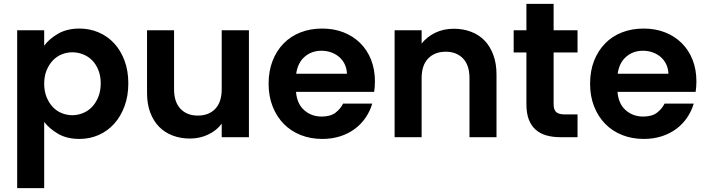

<svg xmlns="http://www.w3.org/2000/svg" viewBox="-20 -711 3662 995"><path d="M209 -474Q234 -509 280.5 -536Q327 -563 392 -563Q445 -563 491.5 -543Q538 -523 572 -486Q606 -449 625.5 -396.5Q645 -344 645 -279Q645 -214 625.5 -161Q606 -108 572 -70Q538 -32 491.5 -11.5Q445 9 392 9Q326 9 280.5 -18Q235 -45 209 -79V264H69V-554H209ZM502 -279Q502 -318 489.5 -348.5Q477 -379 457 -399Q437 -419 410 -429.5Q383 -440 355 -440Q327 -440 300.5 -429.5Q274 -419 254 -398Q234 -377 221.5 -346.5Q209 -316 209 -277Q209 -238 221.5 -207.5Q234 -177 254 -156Q274 -135 300.5 -124.5Q327 -114 355 -114Q383 -114 410 -125Q437 -136 457 -157Q477 -178 489.5 -209Q502 -240 502 -279Z M1270 0H1129V-70Q1103 -35 1059.5 -14Q1016 7 964 7Q916 7 875 -8.5Q834 -24 804.5 -54Q775 -84 758.5 -128Q742 -172 742 -229V-554H882V-249Q882 -182 915.5 -147Q949 -112 1005 -112Q1062 -112 1095.5 -147Q1129 -182 1129 -249V-554H1270Z M1646 -448Q1595 -448 1559 -417Q1523 -386 1515 -329H1778Q1777 -356 1766.5 -378Q1756 -400 1738 -415.5Q1720 -431 1696.5 -439.5Q1673 -448 1646 -448ZM1909 -174Q1898 -136 1875.5 -102.5Q1853 -69 1820 -44Q1787 -19 1744 -5Q1701 9 1650 9Q1590 9 1539 -11Q1488 -31 1451 -68.5Q1414 -106 1393 -159Q1372 -212 1372 -277Q1372 -343 1392.5 -395.5Q1413 -448 1449.5 -485.5Q1486 -523 1537 -543Q1588 -563 1650 -563Q1710 -563 1760 -543.5Q1810 -524 1846.5 -488Q1883 -452 1903 -401.5Q1923 -351 1923 -289Q1923 -275 1922 -262Q1921 -249 1919 -235H1514Q1519 -173 1556.5 -140Q1594 -107 1647 -107Q1692 -107 1718 -126.5Q1744 -146 1758 -174Z M2413 -306Q2413 -373 2379.5 -408Q2346 -443 2290 -443Q2233 -443 2199 -408Q2165 -373 2165 -306V0H2025V-554H2165V-485Q2192 -520 2235 -541Q2278 -562 2332 -562Q2380 -562 2421 -546.5Q2462 -531 2491 -501Q2520 -471 2536.5 -426.5Q2553 -382 2553 -325V0H2413Z M2708 -439H2642V-554H2708V-691H2849V-554H2973V-439H2849V-171Q2849 -143 2862 -130.5Q2875 -118 2908 -118H2973V0H2885Q2845 0 2812.5 -9Q2780 -18 2756.5 -38.5Q2733 -59 2720.5 -91.5Q2708 -124 2708 -172Z M3312 -448Q3261 -448 3225 -417Q3189 -386 3181 -329H3444Q3443 -356 3432.5 -378Q3422 -400 3404 -415.5Q3386 -431 3362.5 -439.5Q3339 -448 3312 -448ZM3575 -174Q3564 -136 3541.5 -102.5Q3519 -69 3486 -44Q3453 -19 3410 -5Q3367 9 3316 9Q3256 9 3205 -11Q3154 -31 3117 -68.5Q3080 -106 3059 -159Q3038 -212 3038 -277Q3038 -343 3058.5 -395.5Q3079 -448 3115.5 -485.5Q3152 -523 3203 -543Q3254 -563 3316 -563Q3376 -563 3426 -543.5Q3476 -524 3512.5 -488Q3549 -452 3569 -401.5Q3589 -351 3589 -289Q3589 -275 3588 -262Q3587 -249 3585 -235H3180Q3185 -173 3222.5 -140Q3260 -107 3313 -107Q3358 -107 3384 -126.5Q3410 -146 3424 -174Z"/></svg>

Font: Poppins SemiBold
Style: Regular
Weight: 600
Designer: Ninad Kale (Devanagari), Jonny Pinhorn (Latin)
Foundry: Indian Type Foundry
Version: Version 3.002 2017